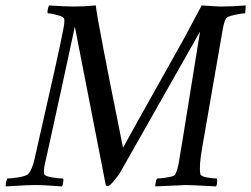

<svg xmlns="http://www.w3.org/2000/svg" viewBox="-43 -666 902 689"><path d="M388.7 -47.9Q383.3 -38.1 367.4 -18.8Q351.6 0.5 344.7 2Q343.8 2.4 336.9 0L225.6 -570.3Q205.6 -476.6 179 -354.5Q152.3 -232.4 135 -153.6Q117.7 -74.7 117.2 -73.2Q113.3 -56.6 115.2 -43Q117.2 -33.7 142.8 -29.5Q168.5 -25.4 183.6 -25.4Q185.5 -21.5 183.6 -10.7Q181.6 0 179.7 2.9Q167.5 2.4 149.7 1Q131.8 -0.5 117.4 -1.2Q103 -2 85 -2Q66.4 -2 49.8 -1.2Q33.2 -0.5 12.7 1Q-7.8 2.4 -22.5 2.9Q-23.4 1 -21.7 -9.5Q-20 -20 -16.6 -25.4Q-2 -25.4 25.4 -30Q52.7 -34.7 59.6 -43Q71.8 -57.6 80.1 -91.8Q174.3 -503.4 183.6 -558.6Q189.5 -586.4 187.5 -597.7Q187 -605.5 163.3 -611.8Q139.6 -618.2 127.9 -618.2Q126.5 -622.6 128.7 -633.5Q130.9 -644.5 133.8 -646.5Q190.4 -642.6 221.7 -642.6Q259.8 -642.6 300.8 -646.5Q303.2 -619.6 327.9 -491.7Q352.5 -363.8 375.7 -249.8Q398.9 -135.7 398.4 -135.7Q397.9 -135.7 452.9 -234.1Q507.8 -332.5 563 -430.7L618.2 -529.3L680.7 -646.5Q737.3 -642.6 749 -642.6Q792 -642.6 838.9 -646.5L836.9 -618.2Q824.2 -618.2 798.6 -612.5Q772.9 -606.9 768.6 -600.6Q760.7 -586.4 756.8 -563.5L682.6 -136.7Q670.9 -71.3 675.8 -42Q677.2 -33.2 699.5 -29.3Q721.7 -25.4 735.4 -25.4Q737.3 -18.1 735.8 -9Q734.4 0 732.4 2.9Q642.1 -2 625 -2Q619.6 -2 514.6 2.9Q513.7 1 515.4 -9.5Q517.1 -20 520.5 -25.4Q531.2 -25.4 552.5 -28.6Q573.7 -31.7 582 -36.1Q589.8 -40.5 597.7 -77.1Q599.1 -83 611.3 -158.4Q623.5 -233.9 643.3 -356.9Q663.1 -480 674.8 -552.7Z"/></svg>

Font: Crimson
Style: Italic
Weight: 400
Italic angle: -11°
Version: Version 0.8